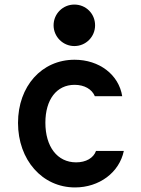

<svg xmlns="http://www.w3.org/2000/svg" viewBox="-20 -812 620 842"><path d="M401 -150C390 -119 357 -100 314 -100C231 -100 179 -169 179 -274C179 -375 228 -440 307 -440C350 -440 383 -421 396 -390H516C501 -485 415 -550 307 -550C163 -550 59 -434 59 -273C59 -111 165 10 309 10C415 10 503 -55 523 -150ZM215 -701C215 -651 256 -610 306 -610C357 -610 397 -651 397 -701C397 -752 357 -792 306 -792C256 -792 215 -752 215 -701Z"/></svg>

Font: CommitMono-dimboump
Style: Bold
Weight: 700
Monospace: yes
Designer: Eigil Nikolajsen
Foundry: Eigil Nikolajsen
Version: Version 1.143